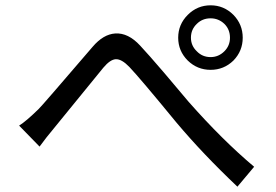

<svg xmlns="http://www.w3.org/2000/svg" viewBox="-20 -728 1040 723"><path d="M721 -535Q742 -513 773 -513Q803 -513 825 -535Q846 -556 846 -586Q846 -617 825 -638Q803 -659 773 -659Q742 -659 721 -638Q699 -617 699 -586Q699 -556 721 -535ZM687 -672Q723 -708 773 -708Q823 -708 859 -672Q894 -636 894 -586Q894 -536 859 -500Q823 -465 773 -465Q723 -465 687 -500Q651 -536 651 -586Q651 -636 687 -672ZM52 -255Q78 -271 126 -318Q136 -327 329 -552Q369 -599 414 -602Q463 -605 508 -556Q538 -524 598 -454L690 -345Q817 -201 937 -100L874 -25Q744 -148 644 -267Q507 -434 467 -476Q438 -506 416 -505Q395 -504 369 -473L188 -251Q152 -208 129 -176Z"/></svg>

Font: 思源黑体R
Style: Regular
Weight: 400
Designer: Ryoko NISHIZUKA  (kana & ideographs); Paul D. Hunt (Latin, Greek & Cyrillic); Wenlong ZHANG  (bopomofo); Sandoll Communi
Foundry: Adobe Systems Incorporated
Version: Version 1.00 June 24, 2014, initial release